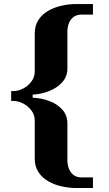

<svg xmlns="http://www.w3.org/2000/svg" viewBox="-20 -770 540 950"><path d="M355.5 160.2Q322.8 160.2 287.1 152.6Q251.5 145 220.7 127.9Q189.9 110.8 170.9 82.8Q151.9 54.7 151.9 14.2V-174.8Q151.9 -201.7 135.7 -223.1Q119.6 -244.6 95.2 -257.6Q70.8 -270.5 44.9 -270.5H35.2V-319.3H44.9Q70.8 -319.3 95.2 -332.3Q119.6 -345.2 135.7 -366.9Q151.9 -388.7 151.9 -415V-604Q151.9 -644.5 170.9 -672.6Q189.9 -700.7 220.7 -717.8Q251.5 -734.9 287.1 -742.4Q322.8 -750 355.5 -750H439.9V-697.8H384.8Q357.9 -697.8 342.3 -684.8Q326.7 -671.9 320.1 -652.8Q313.5 -633.8 313.5 -615.2V-431.2Q313.5 -392.1 288.8 -364Q264.2 -335.9 224.9 -320.1Q185.5 -304.2 141.6 -301.8V-286.6Q186.5 -284.7 225.8 -269.5Q265.1 -254.4 289.3 -226.6Q313.5 -198.7 313.5 -158.7V25.4Q313.5 43.9 320.3 63Q327.1 82 342.8 95Q358.4 107.9 384.8 107.9H439.9V160.2Z"/></svg>

Font: Gelasio
Style: Bold
Weight: 700
Designer: Eben Sorkin
Foundry: Eben Sorkin
Version: Version 1.008